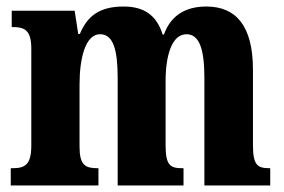

<svg xmlns="http://www.w3.org/2000/svg" viewBox="-20 -569 870 589"><path d="M13 0H282V-53H279C242 -53 224 -62 224 -119V-309C224 -391 242 -464 287 -464C328 -464 341 -415 341 -329V0H543V-53H539C502 -53 488 -62 488 -124V-321C488 -398 507 -464 552 -464C593 -464 607 -415 607 -329V0H809V-53H807C770 -53 756 -62 756 -124V-355C756 -491 703 -549 613 -549C544 -549 502 -517 483 -463H479C460 -524 420 -549 359 -549C282 -549 247 -517 225 -465H220L209 -536H16V-486H19C55 -486 76 -477 76 -420V-122C76 -62 55 -53 18 -53H13Z"/></svg>

Font: Noto Serif Sinhala ExtraCondensed ExtraBold
Style: Regular
Weight: 800
Width: 2
Designer: Jelle Bosma - Monotype Design Team
Foundry: Monotype Imaging Inc.
Version: Version 2.007